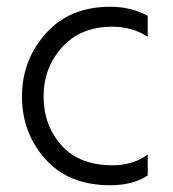

<svg xmlns="http://www.w3.org/2000/svg" viewBox="-20 -536 512 568"><path d="M306 12Q183 12 114 -65.5Q45 -143 45 -250.5Q45 -358 115.5 -437Q186 -516 306 -516Q368 -516 417 -489V-427Q372 -457 312 -457Q219 -457 164 -396.5Q109 -336 109 -250.5Q109 -165 162 -106Q215 -47 313 -47Q374 -47 417 -79V-17Q374 12 306 12Z"/></svg>

Font: Hind Mysuru Light
Style: Regular
Weight: 300
Designer: Manushi Parikh, Hitesh Malaviya
Foundry: Indian Type Foundry
Version: Version 0.703;PS 1.0;hotconv 1.0.86;makeotf.lib2.5.63406